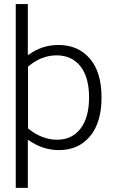

<svg xmlns="http://www.w3.org/2000/svg" viewBox="-20 -730 558 940"><path d="M269 4.9Q188.5 4.9 120.1 -43.9H116.2V189.9H57.1V-710H116.2V-461.9H120.1Q185.1 -509.8 266.1 -509.8Q362.8 -509.8 419.9 -443.1Q477.1 -376.5 477.1 -252.9Q477.1 -129.9 420.4 -62.5Q363.8 4.9 269 4.9ZM259.8 -45.9Q332 -45.9 374 -100.1Q416 -154.3 416 -252.9Q416 -352.1 373.8 -405.5Q331.5 -459 256.8 -459Q182.1 -459 117.2 -403.8V-101.1Q185.5 -45.9 259.8 -45.9Z"/></svg>

Font: LT Hoop Light
Style: Regular
Weight: 300
Designer: Daniel Lyons
Foundry: LyonsType
Version: Version 1.000